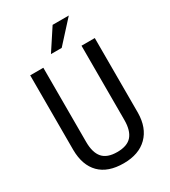

<svg xmlns="http://www.w3.org/2000/svg" viewBox="-217 -1008 997 1125"><g transform="rotate(-30 281.0 -445.5)"><path d="M500.5 -710.9V-205.6Q499.5 -104.5 441.9 -47.4Q384.3 9.8 281.2 9.8Q175.8 9.8 120.1 -46.1Q64.5 -102.1 63.5 -205.6V-710.9H152.3V-209Q152.3 -137.2 182.9 -101.8Q213.4 -66.4 281.2 -66.4Q349.6 -66.4 380.1 -101.8Q410.6 -137.2 410.6 -209V-710.9ZM325.2 -901.4H434.6L303.7 -757.8H231Z"/></g></svg>

Font: Roboto Condensed
Style: Regular
Weight: 400
Designer: Google
Version: Version 2.001047; 2015